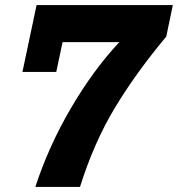

<svg xmlns="http://www.w3.org/2000/svg" viewBox="-20 -741 705 761"><path d="M453 -574H228L203 -456H69L125 -721H665L639 -596Q521 -455 437 -316.5Q353 -178 297 0H120Q173 -162 261.5 -313Q350 -464 453 -574Z"/></svg>

Font: Mona Sans ExtraBold
Style: Italic
Weight: 800
Italic angle: -11.7°
Designer: Deni Anggara
Foundry: GitHub
Version: Version 2.000